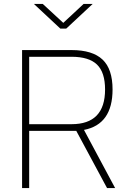

<svg xmlns="http://www.w3.org/2000/svg" viewBox="-20 -954 653 974"><path d="M128 -290V0H92V-700H343Q449 -700 500 -652Q551 -604 551 -500Q551 -323 406 -295L564 0H523L367 -290ZM513 -500Q513 -587 472 -626.5Q431 -666 343 -666H128V-324H343Q513 -324 513 -500ZM286 -809 152 -934H197L301 -838L404 -934H450L316 -809Z"/></svg>

Font: Titillium Web ExtraLight
Style: Regular
Weight: 275
Version: Version 1.002;PS 57.000;hotconv 1.0.70;makeotf.lib2.5.55311